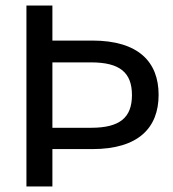

<svg xmlns="http://www.w3.org/2000/svg" viewBox="-20 -670 620 690"><path d="M168.3 0V-134.2H311.7C477.5 -134.2 550 -210.8 550 -329.2C550 -447.5 477.5 -524.2 311.7 -524.2H168.3V-650H75V0ZM168.3 -445.8H307.5C411.7 -445.8 454.2 -408.3 454.2 -328.3C454.2 -248.3 411.7 -210.8 307.5 -210.8H168.3Z"/></svg>

Font: Familjen Grotesk
Style: Regular
Weight: 400
Designer: Anders Wikstroem, Jonas Baeckman, Matilda Gysing, Kristian Moeller
Foundry: Familjen STHLM AB
Version: Version 2.000